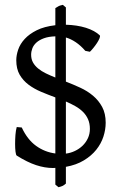

<svg xmlns="http://www.w3.org/2000/svg" viewBox="-20 -696 509 801"><path d="M109.9 -467.8Q109.9 -449.2 117.7 -435.3Q125.5 -421.4 139.2 -410.2Q152.8 -398.9 171.4 -389.9Q189.9 -380.9 210.9 -372.6V-544.4Q182.6 -543.5 163.3 -536.4Q144 -529.3 132.1 -518.6Q120.1 -507.8 115 -494.4Q109.9 -481 109.9 -467.8ZM355 -158.2Q355 -181.2 347.2 -198.7Q339.4 -216.3 325.7 -229.7Q312 -243.2 293.7 -253.4Q275.4 -263.7 254.9 -272.5V-55.2Q274.4 -57.6 292.5 -66.2Q310.5 -74.7 324.5 -88.1Q338.4 -101.6 346.7 -119.4Q355 -137.2 355 -158.2ZM254.9 69.8Q250.5 73.7 247.3 75.9Q244.1 78.1 241 79.6Q237.8 81.1 233.9 82.3Q230 83.5 224.1 85L210.9 74.2V4.4Q208.5 4.4 206.1 4.6Q203.6 4.9 201.2 4.9Q167 4.9 130.6 -7.1Q94.2 -19 49.8 -46.9Q46.4 -49.3 44.7 -63.2Q43 -77.1 43 -95.2Q43 -113.8 44.4 -133.1Q45.9 -152.3 49.8 -166L70.8 -164.1Q94.2 -113.8 130.4 -87.6Q166.5 -61.5 210.9 -55.7V-289.6Q180.7 -300.8 151.6 -313Q122.6 -325.2 99.4 -342.5Q76.2 -359.9 62 -384.3Q47.9 -408.7 47.9 -444.8Q47.9 -465.3 55.9 -489Q64 -512.7 83 -533.4Q102.1 -554.2 133.3 -569.8Q164.6 -585.4 210.9 -590.8V-662.1Q217.8 -666 220.7 -668Q223.6 -669.9 226.1 -671.1Q228.5 -672.4 231.7 -673.1Q234.9 -673.8 242.2 -675.8L254.9 -665V-592.8Q277.3 -592.3 298.6 -589.1Q319.8 -585.9 338.4 -580.1Q356.9 -574.2 371.6 -566.2Q386.2 -558.1 396 -548.8Q398.9 -545.4 395.3 -536.4Q391.6 -527.3 384.8 -516.8Q377.9 -506.3 369.6 -496.1Q361.3 -485.8 355 -480L335.9 -483.9Q316.4 -506.3 295.9 -520Q275.4 -533.7 254.9 -539.6V-355.5Q285.2 -343.8 314.9 -330.1Q344.7 -316.4 368.2 -296.6Q391.6 -276.9 406.2 -249.8Q420.9 -222.7 420.9 -184.1Q420.9 -155.3 411.4 -126Q401.9 -96.7 381.6 -71.3Q361.3 -45.9 329.8 -26.9Q298.3 -7.8 254.9 0V69.8Z"/></svg>

Font: Gentium
Style: Regular
Weight: 400
Designer: J. Victor Gaultney
Version: Version 1.03; 2011; OFL 1.1 release